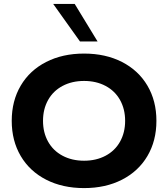

<svg xmlns="http://www.w3.org/2000/svg" viewBox="-20 -952 860 982"><path d="M780 -334Q780 -232 734 -154Q688 -76 604 -33Q520 10 410 10Q300 10 216 -33Q132 -76 86 -154Q40 -232 40 -334Q40 -436 86 -514Q132 -592 216 -635Q300 -678 410 -678Q520 -678 604 -635Q688 -592 734 -514Q780 -436 780 -334ZM620 -334Q620 -394 594 -440.5Q568 -487 520 -512.5Q472 -538 410 -538Q348 -538 300 -512.5Q252 -487 226 -440.5Q200 -394 200 -334Q200 -274 226 -227.5Q252 -181 300 -155.5Q348 -130 410 -130Q472 -130 520 -155.5Q568 -181 594 -227.5Q620 -274 620 -334ZM389 -740 252 -932H362L479 -740Z"/></svg>

Font: Madhuban Bold
Style: Regular
Weight: 700
Designer: jaikishan Patel
Foundry: MagicType
Version: Version 1.000